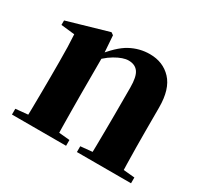

<svg xmlns="http://www.w3.org/2000/svg" viewBox="-121 -727 940 891"><g transform="rotate(30 348.5 -281.5)"><path d="M33 0V-31L137 -41H216L323 -31V0ZM97 0Q99 -26 99.5 -68.5Q100 -111 100.5 -157Q101 -203 101 -238V-321Q101 -370 100 -400.5Q99 -431 97 -467L24 -475V-499L242 -562L255 -553L263 -441V-438V-238Q263 -203 263.5 -157Q264 -111 264.5 -68.5Q265 -26 266 0ZM381 0V-31L483 -41H561L671 -31V0ZM443 0Q444 -26 444.5 -68Q445 -110 445.5 -156Q446 -202 446 -238V-383Q446 -441 429 -464.5Q412 -488 377 -488Q348 -488 306 -463.5Q264 -439 223 -389L220 -436H238Q295 -510 344 -536.5Q393 -563 448 -563Q519 -563 563.5 -515.5Q608 -468 608 -370V-238Q608 -202 608.5 -156Q609 -110 610 -68Q611 -26 612 0Z"/></g></svg>

Font: Noto Serif JP ExtraLight Black
Style: Regular
Weight: 900
Version: Version 2.003-H1;hotconv 1.1.1;makeotfexe 2.6.0